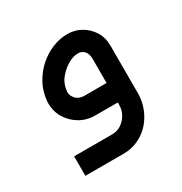

<svg xmlns="http://www.w3.org/2000/svg" viewBox="-84 -250 397 418"><g transform="rotate(-30 115.0 -40.5)"><path d="M17 103V54H113Q126 54 136 47Q146 40 152 29.5Q158 19 158 5V-110Q158 -122 152 -129Q146 -136 136 -136Q124 -136 111 -128.5Q98 -121 87 -108Q76 -95 74 -75Q74 -65 81.5 -57Q89 -49 102 -49H178V0H102Q80 0 62.5 -10.5Q45 -21 35 -38.5Q25 -56 26 -78Q28 -103 39 -122.5Q50 -142 65.5 -155.5Q81 -169 99.5 -176.5Q118 -184 137 -184Q155 -184 170.5 -175.5Q186 -167 196 -151.5Q206 -136 206 -115V5Q206 23 199.5 40.5Q193 58 181 72Q169 86 151.5 94.5Q134 103 113 103Z"/></g></svg>

Font: Mada Medium
Style: Regular
Weight: 500
Designer: Khaled Hosny
Version: Version 1.5